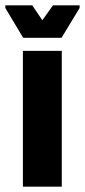

<svg xmlns="http://www.w3.org/2000/svg" viewBox="-55 -701 319 721"><path d="M31 0V-510H177V0ZM32 -559 -35 -671V-681H66L104 -625L144 -681H244V-671L176 -559Z"/></svg>

Font: Saira ExtraCondensed Black
Style: Regular
Weight: 900
Width: 2
Designer: Hector Gatti with collaboration of the Omnibus-Type team
Foundry: Omnibus-Type
Version: Version 1.101